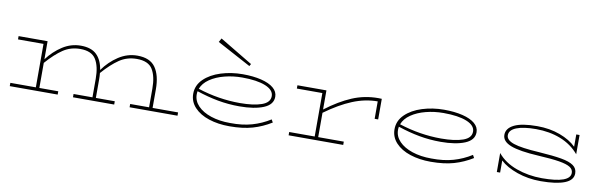

<svg xmlns="http://www.w3.org/2000/svg" viewBox="-50 -1271 5607 1780"><g transform="rotate(10 2753.5 -381.5)"><path d="M1645 -31V0H1194V-31H1372V-206Q1372 -322 1332 -387.5Q1292 -453 1183 -453Q1091 -453 1019 -404Q947 -355 868 -265Q871 -237 871 -206V-31H1049V0H661V-31H839V-206Q839 -322 798.5 -387.5Q758 -453 651 -453Q560 -453 489 -405Q418 -357 339 -267V-31H517V0H66V-31H306V-440H66V-471H339V-301Q400 -382 479.5 -433Q559 -484 651 -484Q749 -484 800 -434.5Q851 -385 865 -293Q925 -377 1007 -430.5Q1089 -484 1183 -484Q1303 -484 1354 -410.5Q1405 -337 1405 -206V-31Z M2526 -91Q2444 -40 2352.5 -13.5Q2261 13 2135 13Q2028 13 1941 -15.5Q1854 -44 1803.5 -98.5Q1753 -153 1753 -226Q1753 -306 1813 -364.5Q1873 -423 1970 -453.5Q2067 -484 2175 -484Q2274 -484 2349.5 -465.5Q2425 -447 2466 -412.5Q2507 -378 2507 -330Q2507 -256 2421 -220.5Q2335 -185 2193 -185Q2090 -185 1991.5 -203Q1893 -221 1789 -256Q1786 -241 1786 -226Q1786 -165 1831 -118Q1876 -71 1955.5 -44.5Q2035 -18 2135 -18Q2251 -16 2341.5 -42Q2432 -68 2511 -118ZM1796 -280Q1994 -216 2193 -216Q2321 -216 2397.5 -243Q2474 -270 2474 -330Q2474 -388 2394.5 -420.5Q2315 -453 2175 -453Q2089 -453 2009.5 -432.5Q1930 -412 1873 -373Q1816 -334 1796 -280ZM1923 -776 1903 -740 2221 -569 2233 -590Z M3483 -483V-289H3450V-453Q3332 -453 3214 -404.5Q3096 -356 2964 -260V-31H3205V0H2691V-31H2931V-440H2691V-471H2964V-291Q3089 -386 3205 -435Q3321 -484 3450 -484Z M4421 -91Q4339 -40 4247.5 -13.5Q4156 13 4030 13Q3923 13 3836 -15.5Q3749 -44 3698.5 -98.5Q3648 -153 3648 -226Q3648 -306 3708 -364.5Q3768 -423 3865 -453.5Q3962 -484 4070 -484Q4169 -484 4244.5 -465.5Q4320 -447 4361 -412.5Q4402 -378 4402 -330Q4402 -256 4316 -220.5Q4230 -185 4088 -185Q3985 -185 3886.5 -203Q3788 -221 3684 -256Q3681 -241 3681 -226Q3681 -165 3726 -118Q3771 -71 3850.5 -44.5Q3930 -18 4030 -18Q4146 -16 4236.5 -42Q4327 -68 4406 -118ZM3691 -280Q3889 -216 4088 -216Q4216 -216 4292.5 -243Q4369 -270 4369 -330Q4369 -388 4289.5 -420.5Q4210 -453 4070 -453Q3984 -453 3904.5 -432.5Q3825 -412 3768 -373Q3711 -334 3691 -280Z M5369 -113Q5369 -49 5290 -18Q5211 13 5065 13Q4946 13 4843 -23Q4740 -59 4682 -114V0H4651V-179Q4717 -98 4830.5 -57Q4944 -16 5072 -16Q5337 -16 5337 -112Q5337 -146 5304.5 -166Q5272 -186 5202 -197.5Q5132 -209 5006 -216Q4825 -226 4742.5 -258Q4660 -290 4660 -352Q4660 -414 4731.5 -449Q4803 -484 4947 -484Q5065 -484 5162 -448Q5259 -412 5316 -355V-471H5347V-290Q5277 -373 5172.5 -414Q5068 -455 4941 -455Q4823 -455 4757.5 -429Q4692 -403 4692 -354Q4692 -308 4764 -283.5Q4836 -259 5006 -249Q5141 -240 5217.5 -226.5Q5294 -213 5331.5 -186.5Q5369 -160 5369 -113Z"/></g></svg>

Font: BioRhyme Expanded ExtraLight
Style: Regular
Weight: 275
Width: 7
Designer: Aoife Mooney
Foundry: Aoife Mooney Type
Version: Version 1.001